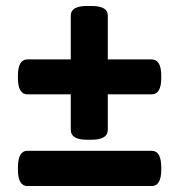

<svg xmlns="http://www.w3.org/2000/svg" viewBox="-20 -623 600 643"><path d="M272 -155Q217 -155 217 -188V-307H72Q40 -307 40 -362V-369Q40 -424 72 -424H217V-571Q217 -603 272 -603H286Q341 -603 341 -571V-424H488Q520 -424 520 -369V-362Q520 -307 488 -307H341V-188Q341 -155 286 -155ZM72 0Q40 0 40 -55V-62Q40 -118 72 -118H488Q520 -118 520 -62V-55Q520 0 488 0Z"/></svg>

Font: Asap ExtraBold
Style: Regular
Weight: 800
Designer: Pablo Cosgaya
Foundry: Omnibus-Type
Version: Version 3.001; ttfautohint (v1.8.4.7-5d5b)